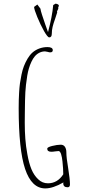

<svg xmlns="http://www.w3.org/2000/svg" viewBox="-20 -1028 489 1064"><path d="M246.1 -850.1Q241.7 -861.8 230.7 -893.1Q219.7 -924.3 212.9 -945.8Q205.1 -969.7 204.1 -980L187 -1002.9L168.9 -989.7Q169.4 -975.1 186.8 -933.1Q204.1 -891.1 223.9 -856Q243.7 -820.8 252.9 -820.8Q267.1 -820.8 267.1 -841.8Q267.1 -860.4 271.5 -878.9Q275.9 -897.5 285.2 -922.9Q292.5 -944.8 296.9 -959L295.9 -964.8L303.2 -980L302.2 -984.9Q306.2 -993.7 306.2 -996.1Q306.2 -1004.9 288.1 -1007.8L274.9 -1000Q269.5 -937 246.1 -850.1ZM119.1 -91.8Q155.3 16.1 231 16.1Q273.4 16.1 331.5 -17.1L331.1 -14.6L330.6 -12.2Q330.6 9.8 354.5 9.8Q367.7 9.8 367.7 -5.9Q367.7 -34.2 357.9 -95.2Q347.7 -154.8 347.7 -184.1Q347.7 -202.6 339.8 -214.4Q332 -226.1 316.4 -226.1Q296.9 -226.1 269.3 -219.2Q241.7 -212.4 241.7 -204.1Q241.7 -187 264.6 -187Q273.4 -187 285.2 -189Q296.9 -190.9 304.7 -190.9Q312.5 -190.9 318.4 -174.3Q324.2 -155.3 326.2 -132.8Q330.6 -90.8 330.6 -62Q298.3 -12.2 245.6 -12.2Q214.4 -12.2 191.4 -34.7Q168.5 -56.2 154.5 -89.6Q140.6 -123 131.8 -172.4Q123.5 -216.8 120.4 -258.3Q117.2 -299.8 117.2 -349.1Q117.2 -393.1 117.7 -403.8L118.7 -469.7Q119.6 -520.5 124 -558.1Q130.4 -615.7 139.6 -647Q145.5 -667.5 154.3 -686Q163.1 -704.6 172.9 -715.8Q183.6 -728.5 198.2 -735.8Q212.9 -743.2 229.5 -743.2Q232.9 -743.2 243.7 -740.7Q252.9 -737.8 257.8 -737.8Q272.5 -737.8 272.5 -750Q272.5 -767.1 242.7 -767.1Q218.8 -767.1 196.8 -758.8Q175.3 -750.5 160.2 -737.1Q145 -723.6 132.8 -703.1Q120.1 -681.2 112.3 -660.9Q104.5 -640.6 99.1 -614.3Q93.3 -585.9 90.3 -564.2Q87.4 -542.5 85.9 -514.6Q83.5 -477.1 83.5 -428.2Q83.5 -198.7 119.1 -91.8Z"/></svg>

Font: Amatica SC
Style: Regular
Weight: 400
Designer: Vernon Adams, Ben Nathan
Foundry: newtypography
Version: Version 2.001